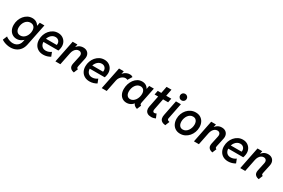

<svg xmlns="http://www.w3.org/2000/svg" viewBox="134 -2219 5760 3904"><g transform="rotate(30 3014.5 -267.0)"><path d="M207 213.9Q163.1 213.9 122.6 204.6Q82 195.3 49.3 181.2Q16.6 167 -2.4 151.4L39.1 52.2Q55.2 67.9 82.5 81.8Q109.9 95.7 142.8 105Q175.8 114.3 207.5 114.3Q249.5 114.3 283.4 97.9Q317.4 81.5 340.6 51.3Q363.8 21 372.1 -20L381.3 -63H365.2L395.5 -117.2L451.7 -393.6L431.2 -442.9H460L475.6 -521H584.5L481.9 -14.2Q466.8 60.5 428 111.1Q389.2 161.6 332.5 187.7Q275.9 213.9 207 213.9ZM227.5 0Q173.3 0 130.1 -26.9Q86.9 -53.7 61.8 -102.8Q36.6 -151.9 36.6 -218.8Q36.6 -278.8 55.9 -334.2Q75.2 -389.6 110.8 -433.6Q146.5 -477.5 195.1 -503.2Q243.7 -528.8 302.2 -528.8Q357.4 -528.8 398.4 -503.4Q439.5 -478 462.4 -430.9Q485.4 -383.8 485.4 -318.8Q485.4 -259.3 466.3 -202.6Q447.3 -146 412.6 -100.1Q377.9 -54.2 330.8 -27.1Q283.7 0 227.5 0ZM261.2 -97.2Q298.8 -97.2 329.6 -115Q360.4 -132.8 381.8 -162.4Q403.3 -191.9 414.8 -228.5Q426.3 -265.1 426.3 -303.2Q426.3 -364.7 396.2 -396.7Q366.2 -428.7 315.4 -428.7Q277.3 -428.7 247.1 -411.6Q216.8 -394.5 195.3 -365.5Q173.8 -336.4 162.4 -299.8Q150.9 -263.2 150.9 -225.1Q150.9 -166.5 179.7 -131.8Q208.5 -97.2 261.2 -97.2Z M857.9 7.8Q789.1 7.8 738.5 -21Q688 -49.8 660.6 -101.3Q633.3 -152.8 633.3 -220.7Q633.3 -280.3 653.1 -335.7Q672.9 -391.1 709.5 -434.3Q746.1 -477.5 795.9 -503.2Q845.7 -528.8 904.8 -528.8Q966.3 -528.8 1011.7 -501.7Q1057.1 -474.6 1082 -429.2Q1106.9 -383.8 1106.9 -328.6Q1106.9 -310.5 1104 -290.8Q1101.1 -271 1096.4 -252.7Q1091.8 -234.4 1085.9 -220.7H713.9L728.5 -302.2H1000Q1002 -309.6 1002.7 -316.4Q1003.4 -323.2 1003.4 -329.6Q1003.4 -373 974.6 -401.9Q945.8 -430.7 898.9 -430.7Q862.8 -430.7 832.5 -413.3Q802.2 -396 780.3 -366.7Q758.3 -337.4 746.3 -301Q734.4 -264.6 734.4 -227.1Q734.4 -166 768.1 -127.4Q801.8 -88.9 861.8 -88.9Q897 -88.9 930.4 -101.3Q963.9 -113.8 986.3 -132.3L1022.9 -39.1Q988.3 -17.6 945.8 -4.9Q903.3 7.8 857.9 7.8Z M1580.1 8.3Q1532.2 -1 1507.3 -21.5Q1482.4 -42 1475.6 -71.5Q1468.8 -101.1 1476.6 -138.2L1517.1 -326.7Q1527.8 -377.4 1507.3 -403.8Q1486.8 -430.2 1449.2 -430.2Q1417.5 -430.2 1390.9 -412.6Q1364.3 -395 1345.5 -363.8Q1326.7 -332.5 1318.4 -291L1259.8 0H1143.6L1248 -521H1359.4L1345.7 -454.1H1363.8L1320.3 -410.2Q1350.1 -468.8 1394.5 -498.8Q1439 -528.8 1497.1 -528.8Q1548.3 -528.8 1584 -505.6Q1619.6 -482.4 1634.3 -440.9Q1648.9 -399.4 1637.2 -344.7L1596.2 -153.8Q1589.4 -121.6 1594.5 -108.4Q1599.6 -95.2 1620.1 -90.3Z M1945.3 7.8Q1876.5 7.8 1825.9 -21Q1775.4 -49.8 1748 -101.3Q1720.7 -152.8 1720.7 -220.7Q1720.7 -280.3 1740.5 -335.7Q1760.3 -391.1 1796.9 -434.3Q1833.5 -477.5 1883.3 -503.2Q1933.1 -528.8 1992.2 -528.8Q2053.7 -528.8 2099.1 -501.7Q2144.5 -474.6 2169.4 -429.2Q2194.3 -383.8 2194.3 -328.6Q2194.3 -310.5 2191.4 -290.8Q2188.5 -271 2183.8 -252.7Q2179.2 -234.4 2173.3 -220.7H1801.3L1815.9 -302.2H2087.4Q2089.4 -309.6 2090.1 -316.4Q2090.8 -323.2 2090.8 -329.6Q2090.8 -373 2062 -401.9Q2033.2 -430.7 1986.3 -430.7Q1950.2 -430.7 1919.9 -413.3Q1889.6 -396 1867.7 -366.7Q1845.7 -337.4 1833.7 -301Q1821.8 -264.6 1821.8 -227.1Q1821.8 -166 1855.5 -127.4Q1889.2 -88.9 1949.2 -88.9Q1984.4 -88.9 2017.8 -101.3Q2051.3 -113.8 2073.7 -132.3L2110.4 -39.1Q2075.7 -17.6 2033.2 -4.9Q1990.7 7.8 1945.3 7.8Z M2231 0 2336.4 -521H2448.2L2434.1 -453.6H2445.8L2417 -420.9Q2428.2 -448.7 2453.9 -473.6Q2479.5 -498.5 2514.4 -513.9Q2549.3 -529.3 2587.9 -529.3Q2615.7 -529.3 2634 -522.2Q2652.3 -515.1 2660.2 -507.3L2597.7 -404.8Q2591.8 -410.6 2578.1 -414.3Q2564.5 -418 2550.8 -418Q2521.5 -418 2490.7 -400.9Q2460 -383.8 2436 -352.5Q2412.1 -321.3 2403.8 -279.3L2347.7 0Z M2813.5 7.8Q2757.8 7.8 2715.8 -19Q2673.8 -45.9 2650.6 -95Q2627.4 -144 2627.4 -210.4Q2627.4 -271 2645.5 -327.6Q2663.6 -384.3 2696.8 -429.9Q2730 -475.6 2776.6 -502.2Q2823.2 -528.8 2879.9 -528.8Q2936 -528.8 2976.1 -502Q3016.1 -475.1 3033.2 -429.7L2979.5 -443.4H3075.7L3022 -408.7L3044.9 -521H3154.3L3081.5 -159.7Q3075.7 -132.3 3078.6 -115.2Q3081.5 -98.1 3103 -90.8L3062.5 7.8Q3033.7 0.5 3011.5 -14.2Q2989.3 -28.8 2977.5 -49.1Q2965.8 -69.3 2968.8 -92.3L3021.5 -67.4H2918.5L2997.1 -106.9Q2963.4 -50.3 2916.7 -21.2Q2870.1 7.8 2813.5 7.8ZM2841.3 -93.3Q2876.5 -93.3 2905.8 -111.8Q2935.1 -130.4 2956.5 -161.1Q2978 -191.9 2989.5 -229.7Q3001 -267.6 3001 -306.6Q3001 -362.8 2974.1 -395.3Q2947.3 -427.7 2898.9 -427.7Q2862.8 -427.7 2833.7 -410.2Q2804.7 -392.6 2783.9 -362.8Q2763.2 -333 2752.4 -295.7Q2741.7 -258.3 2741.7 -218.8Q2741.7 -161.1 2768.1 -127.2Q2794.4 -93.3 2841.3 -93.3Z M3394 6.8Q3337.9 6.8 3304.4 -14.4Q3271 -35.6 3259 -72.5Q3247.1 -109.4 3255.9 -154.3L3360.4 -681.2H3475.6L3374 -165Q3367.2 -130.4 3377 -113.3Q3386.7 -96.2 3409.2 -96.2Q3422.4 -96.2 3435.1 -101.3Q3447.8 -106.4 3455.1 -110.8L3494.1 -16.6Q3475.1 -6.8 3448.2 0Q3421.4 6.8 3394 6.8ZM3226.6 -425.3 3245.6 -521H3563.5L3544.4 -425.3Z M3726.6 7.8Q3669.9 2 3639.4 -20Q3608.9 -42 3600.3 -78.1Q3591.8 -114.3 3601.6 -162.1L3672.9 -521H3789.1L3714.8 -147.9Q3710.9 -127.4 3719 -116.2Q3727.1 -105 3741 -99.9Q3754.9 -94.7 3767.6 -92.3ZM3760.7 -594.2Q3728 -594.2 3705.8 -616.7Q3683.6 -639.2 3683.6 -671.4Q3683.6 -703.6 3705.8 -725.8Q3728 -748 3760.7 -748Q3793 -748 3815.4 -725.8Q3837.9 -703.6 3837.9 -671.4Q3837.9 -639.2 3815.4 -616.7Q3793 -594.2 3760.7 -594.2Z M4071.8 7.8Q4006.3 7.8 3958.5 -22.2Q3910.6 -52.2 3885 -104.7Q3859.4 -157.2 3859.4 -224.6Q3859.4 -284.7 3879.9 -339.4Q3900.4 -394 3937.7 -436.8Q3975.1 -479.5 4026.1 -504.2Q4077.1 -528.8 4138.2 -528.8Q4204.1 -528.8 4251.7 -499.5Q4299.3 -470.2 4325 -418.9Q4350.6 -367.7 4350.6 -300.8Q4350.6 -240.7 4330.1 -185.3Q4309.6 -129.9 4272.2 -86.4Q4234.9 -43 4183.8 -17.6Q4132.8 7.8 4071.8 7.8ZM4076.7 -93.3Q4113.3 -93.3 4143.1 -111.3Q4172.9 -129.4 4193.8 -159.4Q4214.8 -189.5 4226.1 -226.3Q4237.3 -263.2 4237.3 -300.3Q4237.3 -338.4 4225.1 -367.2Q4212.9 -396 4189.5 -411.9Q4166 -427.7 4131.8 -427.7Q4094.7 -427.7 4065.2 -409.9Q4035.6 -392.1 4015.1 -362.3Q3994.6 -332.5 3983.6 -296.1Q3972.7 -259.8 3972.7 -222.2Q3972.7 -184.1 3984.6 -155Q3996.6 -126 4019.8 -109.6Q4043 -93.3 4076.7 -93.3Z M4832.5 8.3Q4784.7 -1 4759.8 -21.5Q4734.9 -42 4728 -71.5Q4721.2 -101.1 4729 -138.2L4769.5 -326.7Q4780.3 -377.4 4759.8 -403.8Q4739.3 -430.2 4701.7 -430.2Q4669.9 -430.2 4643.3 -412.6Q4616.7 -395 4597.9 -363.8Q4579.1 -332.5 4570.8 -291L4512.2 0H4396L4500.5 -521H4611.8L4598.1 -454.1H4616.2L4572.8 -410.2Q4602.5 -468.8 4647 -498.8Q4691.4 -528.8 4749.5 -528.8Q4800.8 -528.8 4836.4 -505.6Q4872.1 -482.4 4886.7 -440.9Q4901.4 -399.4 4889.6 -344.7L4848.6 -153.8Q4841.8 -121.6 4846.9 -108.4Q4852.1 -95.2 4872.6 -90.3Z M5197.8 7.8Q5128.9 7.8 5078.4 -21Q5027.8 -49.8 5000.5 -101.3Q4973.1 -152.8 4973.1 -220.7Q4973.1 -280.3 4992.9 -335.7Q5012.7 -391.1 5049.3 -434.3Q5085.9 -477.5 5135.7 -503.2Q5185.5 -528.8 5244.6 -528.8Q5306.2 -528.8 5351.6 -501.7Q5397 -474.6 5421.9 -429.2Q5446.8 -383.8 5446.8 -328.6Q5446.8 -310.5 5443.8 -290.8Q5440.9 -271 5436.3 -252.7Q5431.6 -234.4 5425.8 -220.7H5053.7L5068.4 -302.2H5339.8Q5341.8 -309.6 5342.5 -316.4Q5343.3 -323.2 5343.3 -329.6Q5343.3 -373 5314.5 -401.9Q5285.6 -430.7 5238.8 -430.7Q5202.6 -430.7 5172.4 -413.3Q5142.1 -396 5120.1 -366.7Q5098.1 -337.4 5086.2 -301Q5074.2 -264.6 5074.2 -227.1Q5074.2 -166 5107.9 -127.4Q5141.6 -88.9 5201.7 -88.9Q5236.8 -88.9 5270.3 -101.3Q5303.7 -113.8 5326.2 -132.3L5362.8 -39.1Q5328.1 -17.6 5285.6 -4.9Q5243.2 7.8 5197.8 7.8Z M5919.9 8.3Q5872.1 -1 5847.2 -21.5Q5822.3 -42 5815.4 -71.5Q5808.6 -101.1 5816.4 -138.2L5856.9 -326.7Q5867.7 -377.4 5847.2 -403.8Q5826.7 -430.2 5789.1 -430.2Q5757.3 -430.2 5730.7 -412.6Q5704.1 -395 5685.3 -363.8Q5666.5 -332.5 5658.2 -291L5599.6 0H5483.4L5587.9 -521H5699.2L5685.5 -454.1H5703.6L5660.2 -410.2Q5689.9 -468.8 5734.4 -498.8Q5778.8 -528.8 5836.9 -528.8Q5888.2 -528.8 5923.8 -505.6Q5959.5 -482.4 5974.1 -440.9Q5988.8 -399.4 5977.1 -344.7L5936 -153.8Q5929.2 -121.6 5934.3 -108.4Q5939.5 -95.2 5960 -90.3Z"/></g></svg>

Font: Reddit Sans SemiBold
Style: Italic
Weight: 600
Italic angle: -11.25°
Designer: Stephen Hutchings
Version: Version 1.013